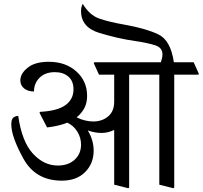

<svg xmlns="http://www.w3.org/2000/svg" viewBox="-20 -975 1060 1004"><path d="M1020 -588.9 1017.1 -584.5H891.1V5.9L886.7 9.3L813 -9.3V-584.5H655.3V5.9L650.9 9.3L577.1 -9.3V-295.4Q559.1 -287.1 543 -283.4Q526.9 -279.8 510.3 -279.8Q493.7 -279.8 475.3 -283.2Q457 -286.6 439 -293Q454.1 -268.1 461.9 -241.5Q469.7 -214.8 469.7 -187Q469.7 -119.6 425 -75Q380.4 -30.3 303.2 -30.3Q166 -30.3 102.5 -145.3Q39.1 -260.3 39.1 -324.2Q39.1 -350.1 48.6 -358.9Q58.1 -367.7 75.2 -369.1Q94.7 -233.9 152.1 -171.6Q209.5 -109.4 282.2 -109.4Q337.4 -109.4 370.6 -140.1Q403.8 -170.9 403.8 -218.8Q403.8 -255.9 383.8 -287.6Q363.8 -319.3 331.5 -333.5Q310.1 -324.7 283.4 -318.4Q256.8 -312 226.1 -308.6L186.5 -385.3L189.5 -390.1Q280.8 -395 322.5 -425.5Q364.3 -456.1 364.3 -507.3Q364.3 -551.8 337.2 -574.7Q310.1 -597.7 267.1 -597.7Q216.3 -597.7 187 -568.6Q157.7 -539.6 157.7 -496.6Q125.5 -496.6 106 -512.7Q86.4 -528.8 86.4 -554.7Q86.4 -590.3 124.8 -621.1Q163.1 -651.9 234.9 -651.9Q323.2 -651.9 379.4 -601.3Q435.5 -550.8 435.5 -473.6Q435.5 -439.9 422.9 -413.1Q410.2 -386.2 380.9 -361.3Q402.8 -350.1 425.3 -345Q447.8 -339.8 467.3 -339.8Q514.2 -339.8 545.7 -366.5Q577.1 -393.1 577.1 -442.9V-584.5H497.6L470.2 -645L473.1 -649.4H820.8Q825.2 -661.1 827.4 -671.9Q829.6 -682.6 829.6 -690.4Q829.6 -725.6 792 -738Q754.4 -750.5 684.6 -760.7Q597.2 -773.4 500.5 -802.5Q403.8 -831.5 403.8 -917Q403.8 -929.2 406.2 -938.2Q408.7 -947.3 412.6 -955.1Q447.8 -896 498.3 -878.2Q548.8 -860.4 632.8 -845.7Q742.7 -826.2 807.6 -795.4Q872.6 -764.6 889.2 -649.4H992.7Z"/></svg>

Font: Sitara
Style: Regular
Weight: 400
Designer: Neelakash Kshetrimayum
Foundry: Neelakash Kshetrimayum
Version: Version 1.000;PS Version 1.000;PS 1.0;hotconv 1.;hotconv 1.0